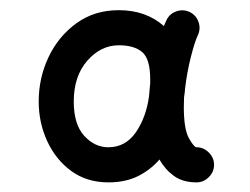

<svg xmlns="http://www.w3.org/2000/svg" viewBox="-20 -768 502 385"><path d="M197.3 -402.3Q154.3 -402.3 123 -425Q91.8 -447.8 74.7 -484.9Q57.6 -522 57.6 -564.5Q57.6 -611.8 77.4 -653.6Q97.2 -695.3 133.3 -721.4Q169.4 -747.6 218.3 -747.6Q272.5 -747.6 308.6 -715.8Q311.5 -722.7 314 -728Q320.3 -740.7 334 -745.4Q347.7 -750 360.8 -743.7Q373.5 -737.3 378.2 -723.6Q382.8 -710 376.5 -696.8Q370.6 -684.6 362.8 -654.1Q355 -623.5 351.1 -590.3Q350.6 -582 349.1 -573.2Q348.6 -563 348.6 -553.7Q348.6 -508.8 358.9 -490.7Q369.1 -472.7 374 -472.7Q388.2 -472.7 398.7 -462.2Q409.2 -451.7 409.2 -437.5Q409.2 -423.3 398.7 -412.8Q388.2 -402.3 374 -402.3Q346.2 -402.3 328.4 -415.5Q310.5 -428.7 299.8 -448.2Q282.2 -427.7 257.1 -415Q231.9 -402.3 197.3 -402.3ZM197.3 -472.7Q231.4 -472.7 252.2 -502.4Q272.9 -532.2 278.8 -574.7Q279.8 -587.9 281.2 -601.6Q281.2 -605 281.2 -608.9Q281.2 -649.9 265.1 -663.6Q249 -677.2 218.3 -677.2Q182.1 -677.2 155 -646.2Q127.9 -615.2 127.9 -564.5Q127.9 -518.6 148.9 -495.6Q169.9 -472.7 197.3 -472.7Z"/></svg>

Font: Mikhak-DS2-FD ExtraBold
Style: Regular
Weight: 800
Designer: Amin Abedi
Version: Version 3.2